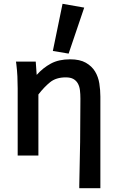

<svg xmlns="http://www.w3.org/2000/svg" viewBox="-20 -818 613 1010"><path d="M173 -424Q206 -461 247.5 -483.5Q289 -506 349 -506Q400 -506 431.5 -488Q463 -470 480 -442Q497 -414 502.5 -379Q508 -344 508 -310V172H397V159Q400 44 401.5 -70Q403 -184 403 -299Q403 -323 400.5 -343.5Q398 -364 389.5 -379Q381 -394 366 -402.5Q351 -411 326 -411Q275 -411 243.5 -385.5Q212 -360 182 -321V0H73V-353Q73 -385 71.5 -416.5Q70 -448 66 -480L64 -494H168ZM309 -798 423 -778 341 -536 258 -550Z"/></svg>

Font: Codetta
Style: Bold
Weight: 700
Designer: Ulrich Proeller
Foundry: PROSA GmbH
Version: Version 2.00;September 29, 2018;FontCreator 11.5.0.2427 64-b